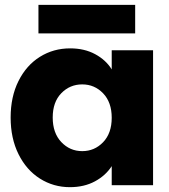

<svg xmlns="http://www.w3.org/2000/svg" viewBox="-20 -766 700 794"><path d="M270 -566Q329 -566 373.5 -542Q418 -518 442 -479V-558H613V0H442V-79Q417 -40 372.5 -16Q328 8 269 8Q201 8 145 -27.5Q89 -63 56.5 -128.5Q24 -194 24 -280Q24 -366 56.5 -431Q89 -496 145 -531Q201 -566 270 -566ZM320 -417Q269 -417 233.5 -380.5Q198 -344 198 -280Q198 -216 233.5 -178.5Q269 -141 320 -141Q371 -141 406.5 -178Q442 -215 442 -279Q442 -343 406.5 -380Q371 -417 320 -417ZM539 -746V-628H139V-746Z"/></svg>

Font: Poppins A&M
Style: Bold-A&M
Weight: 700
Designer: Ninad Kale (Devanagari), Jonny Pinhorn (Latin)
Foundry: Indian Type Foundry
Version: 4.004